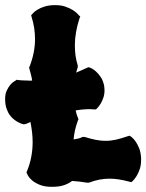

<svg xmlns="http://www.w3.org/2000/svg" viewBox="-36 -722 568 746"><path d="M512.2 -108.9V-100.1Q512.2 -80.6 507.1 -65.4Q502 -50.3 495.8 -40Q489.7 -29.8 484.6 -24.2Q479.5 -18.6 479 -18.1L474.1 -14.2L466.8 -16.1Q444.3 -22 425.8 -24.9Q407.2 -27.8 390.1 -27.8Q370.1 -27.8 350.8 -24.2Q331.5 -20.5 309.1 -12.2H301.8Q287.6 -14.6 272.7 -16.4Q257.8 -18.1 244.1 -19Q232.9 -9.8 213.9 -2.9Q194.8 3.9 166 3.9Q137.2 3.9 118.4 -3.9Q99.6 -11.7 88.6 -21.2Q77.6 -30.8 73.2 -38.8Q68.8 -46.9 68.8 -47.9L66.9 -51.8L68.8 -57.1Q80.1 -84 85.4 -112.3Q90.8 -140.6 90.8 -169.9Q90.8 -207 82 -249Q79.6 -246.6 75.9 -245.1Q72.3 -243.7 66.9 -241.2L57.1 -238.8Q57.1 -238.8 52 -240Q46.9 -241.2 38.6 -245.1Q30.3 -249 20.8 -255.9Q11.2 -262.7 2.9 -273.7Q-5.4 -284.7 -10.7 -300.3Q-16.1 -315.9 -16.1 -337.9Q-16.1 -356.4 -10 -369.6Q-3.9 -382.8 3.4 -391.6Q10.7 -400.4 17.3 -404.5Q23.9 -408.7 24.9 -409.2L28.8 -412.1L34.2 -411.1Q41.5 -410.2 49.8 -409.7Q58.1 -409.2 67.9 -409.2Q73.2 -409.2 78.4 -408.7Q83.5 -408.2 88.9 -409.2Q87.4 -420.4 84.2 -432.1Q81.1 -443.8 78.1 -455.1L77.1 -460L79.1 -463.9Q89.4 -490.2 94.7 -516.8Q100.1 -543.5 100.1 -569.8Q100.1 -591.3 96.9 -612.5Q93.8 -633.8 86.9 -655.8L85 -662.1L88.9 -667Q89.4 -667.5 94.7 -673.1Q100.1 -678.7 111.1 -685.3Q122.1 -691.9 138.7 -697Q155.3 -702.1 178.2 -702.1Q201.7 -702.1 218.8 -696Q235.8 -689.9 247.3 -682.6Q258.8 -675.3 264.6 -668.9Q270.5 -662.6 271 -662.1L275.9 -657.2L272.9 -650.9Q264.2 -624 259.5 -597.9Q254.9 -571.8 254.9 -546.9Q254.9 -526.4 257.3 -507.1Q259.8 -487.8 266.1 -467.8V-460.9L259.8 -439.9Q271 -444.3 281 -449Q291 -453.6 300.8 -458L308.1 -460.9L314 -459Q314.5 -459 321.3 -455.6Q328.1 -452.1 336.9 -444.3Q345.7 -436.5 354.7 -423.6Q363.8 -410.6 368.2 -391.1Q369.1 -385.7 369.6 -380.6Q370.1 -375.5 370.1 -371.1Q370.1 -355.5 365.7 -342.8Q361.3 -330.1 356.2 -321.3Q351.1 -312.5 346.7 -307.4Q342.3 -302.2 341.8 -301.8L336.9 -296.9H329.1Q325.2 -296.9 321.3 -297.4Q317.4 -297.9 313 -297.9Q300.3 -297.9 286.1 -296.6Q272 -295.4 257.8 -293Q259.3 -285.6 261.7 -278.1Q264.2 -270.5 267.1 -263.2L269 -258.8L267.1 -254.9Q252.9 -216.8 250 -180.2Q259.3 -181.6 268.6 -183.8Q277.8 -186 284.2 -189.9H293Q316.4 -182.6 335.9 -178.7Q355.5 -174.8 374 -174.8Q394.5 -174.8 414.8 -179.4Q435.1 -184.1 460.9 -192.9L466.8 -194.8L472.2 -191.9Q472.7 -191.4 478.3 -186.8Q483.9 -182.1 491 -172.1Q498 -162.1 504.4 -146.5Q510.7 -130.9 512.2 -108.9Z"/></svg>

Font: Hanalei Fill
Style: Regular
Weight: 400
Version: Version 1.000